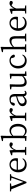

<svg xmlns="http://www.w3.org/2000/svg" viewBox="2572 -3422 861 6051"><g transform="rotate(-90 3002.5 -396.5)"><path d="M537 -514H335V-479L426 -466L294 -90L151 -468L247 -479V-514H-3V-479L63 -470L258 7H296L474 -467L537 -479Z M679 -301C691 -428 764 -488 837 -488C914 -488 967 -425 967 -355C967 -323 957 -301 913 -301ZM1035 -262C1040 -277 1042 -298 1042 -324C1042 -449 958 -528 842 -528C710 -528 597 -421 597 -254C597 -83 698 14 838 14C931 14 1000 -32 1041 -104L1020 -120C981 -73 934 -42 863 -42C757 -42 679 -115 678 -263Z M1292 -517 1278 -527 1134 -474V-442L1223 -435C1225 -388 1227 -347 1227 -283V-228C1227 -177 1226 -100 1224 -44L1142 -32V0H1397V-32L1305 -45C1304 -101 1303 -177 1303 -228V-319C1328 -388 1360 -434 1407 -465L1421 -453C1441 -436 1460 -424 1485 -424C1524 -424 1541 -449 1541 -492C1530 -514 1497 -528 1465 -528C1402 -528 1338 -474 1302 -386Z M1750 -411C1812 -468 1856 -478 1894 -478C1982 -478 2044 -402 2044 -257C2044 -102 1972 -37 1889 -37C1845 -37 1797 -55 1750 -101ZM1747 -644 1751 -798 1736 -807 1583 -765V-734L1674 -725V-228C1674 -177 1673 -100 1672 -45L1586 -32V0L1740 10L1748 -65C1798 -4 1853 14 1904 14C2034 14 2125 -98 2125 -263C2125 -427 2036 -528 1917 -528C1859 -528 1800 -504 1747 -445Z M2373 -517 2359 -527 2215 -474V-442L2304 -435C2306 -388 2308 -347 2308 -283V-228C2308 -177 2307 -100 2305 -44L2223 -32V0H2478V-32L2386 -45C2385 -101 2384 -177 2384 -228V-319C2409 -388 2441 -434 2488 -465L2502 -453C2522 -436 2541 -424 2566 -424C2605 -424 2622 -449 2622 -492C2611 -514 2578 -528 2546 -528C2483 -528 2419 -474 2383 -386Z M2990 -114C2926 -63 2897 -45 2855 -45C2801 -45 2763 -72 2763 -132C2763 -172 2781 -214 2878 -251C2905 -262 2949 -276 2990 -287ZM3154 -59C3139 -43 3127 -35 3109 -35C3082 -35 3066 -53 3066 -111V-348C3066 -478 3012 -528 2901 -528C2795 -528 2717 -479 2696 -397C2698 -373 2715 -359 2740 -359C2766 -359 2781 -374 2789 -403L2811 -477C2837 -486 2860 -488 2881 -488C2957 -488 2990 -461 2990 -351V-319C2944 -309 2896 -295 2857 -283C2721 -234 2682 -185 2682 -118C2682 -32 2746 14 2826 14C2891 14 2931 -15 2992 -77C3001 -22 3033 12 3084 12C3119 12 3147 -2 3171 -38Z M3702 -44V-358L3706 -510L3695 -521L3547 -508V-476L3629 -462L3627 -130C3576 -77 3521 -50 3464 -50C3399 -50 3367 -86 3367 -190V-358L3372 -510L3362 -521L3212 -508V-476L3295 -462L3292 -184C3291 -37 3344 14 3434 14C3504 14 3573 -22 3629 -91L3637 9L3779 0V-32Z M4289 -124C4253 -71 4196 -42 4133 -42C4025 -42 3949 -124 3949 -264C3949 -405 4021 -488 4122 -488C4143 -488 4166 -484 4190 -476L4212 -401C4219 -376 4233 -358 4263 -358C4287 -358 4303 -370 4307 -395C4288 -474 4211 -528 4119 -528C3989 -528 3870 -427 3870 -257C3870 -91 3966 14 4112 14C4210 14 4276 -34 4310 -114Z M4890 -45C4889 -100 4888 -176 4888 -228V-332C4888 -474 4842 -528 4751 -528C4682 -528 4606 -487 4548 -423V-644L4552 -798L4537 -807L4384 -765V-734L4475 -726V-228C4475 -177 4474 -100 4473 -45L4387 -32V0H4632V-32L4553 -44C4552 -100 4551 -177 4551 -228V-386C4616 -448 4667 -466 4717 -466C4782 -466 4813 -432 4813 -328V-228C4813 -176 4812 -100 4811 -44L4726 -32V0H4970V-32Z M5138 -301C5150 -428 5223 -488 5296 -488C5373 -488 5426 -425 5426 -355C5426 -323 5416 -301 5372 -301ZM5494 -262C5499 -277 5501 -298 5501 -324C5501 -449 5417 -528 5301 -528C5169 -528 5056 -421 5056 -254C5056 -83 5157 14 5297 14C5390 14 5459 -32 5500 -104L5479 -120C5440 -73 5393 -42 5322 -42C5216 -42 5138 -115 5137 -263Z M5751 -517 5737 -527 5593 -474V-442L5682 -435C5684 -388 5686 -347 5686 -283V-228C5686 -177 5685 -100 5683 -44L5601 -32V0H5856V-32L5764 -45C5763 -101 5762 -177 5762 -228V-319C5787 -388 5819 -434 5866 -465L5880 -453C5900 -436 5919 -424 5944 -424C5983 -424 6000 -449 6000 -492C5989 -514 5956 -528 5924 -528C5861 -528 5797 -474 5761 -386Z"/></g></svg>

Font: Source Han Serif
Style: Regular
Weight: 400
Designer: Ryoko NISHIZUKA 西塚涼子 (kana & ideographs); Frank Grießhammer (Latin, Greek & Cyrillic); Wenlong ZHANG 张文龙 (bopomofo); San
Foundry: Adobe Systems Incorporated
Version: Version 1.001;PS 1.001;hotconv 16.6.54;makeotf.lib2.5.65590